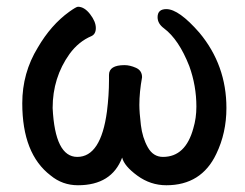

<svg xmlns="http://www.w3.org/2000/svg" viewBox="-20 -519 727 569"><path d="M473 30Q426 30 387 1.5Q348 -27 342 -52Q311 30 211 30Q165 30 130 1Q46 -63 46 -213Q46 -303 92 -378Q131 -445 185 -484Q206 -499 211 -499Q230 -499 247 -477Q264 -455 264 -436Q264 -418 251 -412Q213 -396 186 -359Q136 -289 136 -199Q143 -54 209 -54Q279 -54 297 -189Q303 -237 303 -281V-297Q303 -326 349 -326Q365 -326 383 -318Q401 -310 401 -290Q393 -246 393 -208Q393 -186 397.5 -148.5Q402 -111 418 -82.5Q434 -54 463 -54Q530 -54 553 -139Q562 -169 562 -203Q562 -265 541 -323Q510 -402 466 -435Q447 -449 447 -468Q447 -492 473 -492Q510 -492 571 -422Q651 -326 651 -199Q651 -125 621 -63Q577 30 473 30Z"/></svg>

Font: LXGW ZhenKai
Style: Regular
Weight: 400
Designer: LXGW / Fontworks Inc.
Foundry: LXGW / Fontworks Inc.
Version: Version 0.800;June 8, 2025